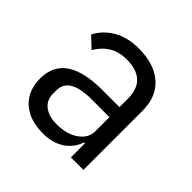

<svg xmlns="http://www.w3.org/2000/svg" viewBox="-142 -663 810 810"><g transform="rotate(45 263.0 -258.0)"><path d="M248 -527.8Q341.8 -527.8 393.8 -481.9Q445.8 -436 445.8 -354V0H371.1V-84H366.2Q349.1 -36.6 310.3 -12.2Q271.5 12.2 216.8 12.2Q135.7 12.2 89.8 -29.5Q43.9 -71.3 43.9 -144Q43.9 -294.9 264.2 -294.9H366.2V-346.2Q366.2 -459 244.1 -459Q158.7 -459 112.8 -381.8L64.9 -426.8Q87.4 -471.7 134.5 -499.8Q181.6 -527.8 248 -527.8ZM366.2 -149.9V-234.9H259.8Q127.9 -234.9 127.9 -157.2V-136.2Q127.9 -98.6 155.3 -77.4Q182.6 -56.2 230 -56.2Q290.5 -56.2 328.1 -83Q366.2 -110.4 366.2 -149.9Z"/></g></svg>

Font: Plexus Sans
Style: Regular
Weight: 400
Version: Version 2.001;PS 002.001;hotconv 1.0.70;makeotf.lib2.5.58329